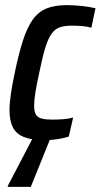

<svg xmlns="http://www.w3.org/2000/svg" viewBox="-20 -538 392 748"><path d="M153 8Q103 8 72.5 -4.5Q42 -17 29.5 -43Q17 -69 17 -109Q17 -136 22.5 -173Q28 -210 38 -257Q53 -329 69 -379Q85 -429 106.5 -460Q128 -491 160 -504.5Q192 -518 240 -518Q270 -518 300 -514.5Q330 -511 352 -506L336 -430Q320 -435 299 -436.5Q278 -438 260 -438Q231 -438 212.5 -431.5Q194 -425 180.5 -406Q167 -387 156 -350.5Q145 -314 133 -255Q123 -210 118 -178.5Q113 -147 113 -126Q113 -103 120 -91.5Q127 -80 143 -76Q159 -72 183 -72Q203 -72 225 -73.5Q247 -75 265 -80L248 -6Q227 1 202 4.5Q177 8 153 8ZM10 190 11 185 117 -18H183L182 -13L100 190Z"/></svg>

Font: Saira Condensed Medium
Style: Italic
Weight: 500
Width: 3
Italic angle: -12°
Designer: Hector Gatti with collaboration of the Omnibus-Type team
Foundry: Omnibus-Type
Version: Version 1.101